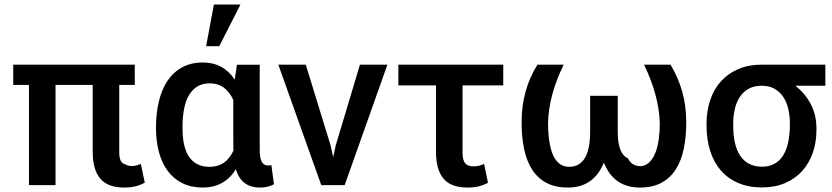

<svg xmlns="http://www.w3.org/2000/svg" viewBox="-20 -812 3648 842"><path d="M525 10.5Q453 10.5 419.8 -28.5Q386.5 -67.5 386.5 -147.5V-439.5H223.5V0H107V-439.5H38V-528.5H571V-439.5H503V-144Q503 -119 509.8 -106.5Q516.5 -94 532 -90Q543.5 -84 556.5 -84Q559.5 -84 562 -84Q579.5 -85 597.5 -93.5L615 -11Q594 0.5 572.8 5.5Q551.5 10.5 525 10.5Z M941.5 -609.5H884L918 -792H1034.5ZM1121 10.5Q1037.5 10.5 1014.5 -70Q964.5 10.5 869.5 10.5Q818.5 10.5 780 -8.5Q741.5 -27.5 715.8 -62Q690 -96.5 677 -145Q664 -193.5 664 -252Q664 -315 676.8 -367.8Q689.5 -420.5 715 -458.2Q740.5 -496 779.2 -517Q818 -538 870.5 -538Q959 -538 1009.5 -463L1019 -528H1119V-156Q1119 -117.5 1128.2 -101.8Q1137.5 -86 1156.5 -86Q1165 -86 1170 -88.5L1181.5 -4Q1155.5 10.5 1121 10.5ZM899 -80.5Q935.5 -80.5 961 -97.8Q986.5 -115 1003.5 -151Q1003 -181 1003 -236.5V-245Q1003 -248 1003 -250.5V-254Q1003 -256 1003 -257.5V-267Q1003 -270 1003 -273V-277Q1003 -279 1003 -281V-285Q1003 -287 1003 -289V-293Q1003 -295 1003 -297.5V-374Q986.5 -409.5 961.2 -428Q936 -446.5 900 -446.5Q867.5 -446.5 845 -432.5Q822.5 -418.5 808 -393.2Q793.5 -368 787 -333.2Q780.5 -298.5 780.5 -257.5V-247Q780.5 -209 787.2 -178.2Q794 -147.5 808.2 -125.8Q822.5 -104 845 -92.2Q867.5 -80.5 899 -80.5Z M1491.5 0H1389L1200.5 -528.5H1321L1429.5 -175L1440.5 -126H1442L1452.5 -175L1558.5 -528.5H1679Z M2030.5 10.5Q1957.5 10.5 1924.8 -28.8Q1892 -68 1892 -147V-437.5H1727V-528.5H2187V-437.5H2008.5V-144Q2008.5 -109.5 2019.8 -96Q2031 -82.5 2056 -82.5Q2070 -82.5 2080 -85Q2090 -87.5 2103 -93L2120 -10.5Q2100 0.5 2078.5 5.5Q2057 10.5 2030.5 10.5Z M2786.5 10.5Q2672 10.5 2628.5 -98H2628Q2583 10.5 2470.5 10.5Q2415 10.5 2376.5 -10Q2338 -30.5 2313.8 -68Q2289.5 -105.5 2278.5 -158Q2267.5 -210.5 2267.5 -274.5Q2267.5 -348 2285 -410.8Q2302.5 -473.5 2337 -528.5H2452Q2386.5 -394.5 2383.5 -274.5Q2383.5 -229.5 2388.8 -193.5Q2394 -157.5 2405.2 -132.2Q2416.5 -107 2434 -93.8Q2451.5 -80.5 2475.5 -80.5Q2568 -80.5 2568 -234.5V-392H2689V-234.5Q2689 -137 2733.5 -118Q2750.5 -83.5 2788 -83.5Q2791 -83.5 2794 -83.5Q2815 -87 2830 -102.8Q2845 -118.5 2854.8 -143.5Q2864.5 -168.5 2869 -202Q2873.5 -235.5 2873.5 -274.5Q2869 -395 2804.5 -528.5H2920.5Q2954 -472.5 2971.8 -410.5Q2989.5 -348.5 2989.5 -274.5Q2989.5 -211.5 2978.5 -159Q2967.5 -106.5 2943.2 -68.8Q2919 -31 2880.2 -10.2Q2841.5 10.5 2786.5 10.5Z M3321.5 10Q3263 10 3217.5 -9.5Q3172 -29 3141.2 -64.5Q3110.5 -100 3094.5 -150Q3078.5 -200 3078.5 -261V-269Q3078.5 -326 3094.8 -373.8Q3111 -421.5 3142 -455.8Q3173 -490 3218 -509.2Q3263 -528.5 3321 -528.5H3599.5V-436H3470V-435.5Q3469.5 -435 3469.5 -434.5Q3512 -401 3536.2 -354.2Q3560.5 -307.5 3560.5 -247V-242Q3560.5 -188.5 3544.5 -142.2Q3528.5 -96 3498 -62.2Q3467.5 -28.5 3423 -9.2Q3378.5 10 3321.5 10ZM3321.5 -81Q3353.5 -81 3376.8 -94Q3400 -107 3415 -131.2Q3430 -155.5 3437 -190.5Q3444 -225.5 3444 -269Q3444 -304.5 3436.8 -335Q3429.5 -365.5 3414.2 -388Q3399 -410.5 3375.8 -423.2Q3352.5 -436 3320.5 -436Q3288 -436 3264.5 -423.5Q3241 -411 3225.5 -388.5Q3210 -366 3202.8 -335.5Q3195.5 -305 3195.5 -269V-258.5Q3195.5 -217.5 3203.2 -184.5Q3211 -151.5 3226.5 -128.5Q3242 -105.5 3265.8 -93.2Q3289.5 -81 3321.5 -81Z"/></svg>

Font: Roberto Sans Medium
Style: Regular
Weight: 500
Designer: Google (font) & Cristiano Sobral (main changes)
Version: Version 1.000;October 12, 2021;FontCreator 14.0.0.2814 64-bi